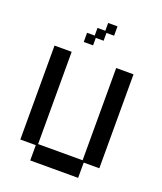

<svg xmlns="http://www.w3.org/2000/svg" viewBox="-155 -950 897 1062"><g transform="rotate(20 293.0 -419.0)"><path d="M151 12V-78H60V-631H161V-88H423V-631H525V-78H433V12ZM205 -705V-759H250V-804H296V-850H351V-795H306V-749H260V-705Z"/></g></svg>

Font: Pixelify Sans
Style: Regular
Weight: 400
Designer: Stefie Justprince
Foundry: Typecalism Foundryline
Version: Version 1.000;February 13, 2025;FontCreator 15.0.0.3015 64-b